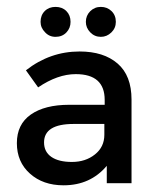

<svg xmlns="http://www.w3.org/2000/svg" viewBox="-20 -542 464 568"><path d="M369.1 0H295.9V-51.5Q247.4 6.2 168 6.2Q107.2 6.2 68.6 -28.4Q29.9 -62.9 29.9 -118.6Q29.9 -174.2 71.1 -203.1Q112.4 -232 184.5 -232H289.7V-246.4Q289.7 -322.7 204.1 -322.7Q150.5 -322.7 92.8 -283.5L56.7 -334Q127.8 -389.7 215.5 -389.7Q286.6 -389.7 327.8 -354.1Q369.1 -318.6 369.1 -247.4ZM288.7 -175.3H197.9Q110.3 -175.3 110.3 -120.6Q110.3 -92.8 132 -77.8Q153.6 -62.9 192.8 -62.9Q233 -62.9 260.8 -85.1Q288.7 -107.2 288.7 -143.3ZM100 -477.3Q100 -496.9 112.4 -509.3Q124.7 -521.6 144.3 -521.6Q163.9 -521.6 176.3 -509.3Q188.7 -496.9 188.7 -477.3Q188.7 -458.8 176.3 -445.9Q163.9 -433 144.3 -433Q125.8 -433 113.4 -446.4Q100 -459.8 100 -477.3ZM234 -477.3Q234 -495.9 246.9 -508.8Q259.8 -521.6 278.4 -521.6Q296.9 -521.6 309.8 -509.3Q322.7 -496.9 322.7 -477.3Q322.7 -458.8 309.3 -445.9Q295.9 -433 278.4 -433Q259.8 -433 246.9 -446.4Q234 -459.8 234 -477.3Z"/></svg>

Font: NATS
Style: Regular
Weight: 400
Designer: Purushoth Kumar Guthula
Foundry: Silicon Andhra, USA.
Version: Version 1.0.4; ttfautohint (v1.2.25-373a) -l 7 -r 28 -G 50 -